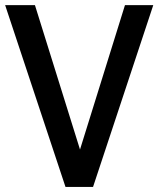

<svg xmlns="http://www.w3.org/2000/svg" viewBox="-27 -735 623 755"><path d="M230.5 0 -6.8 -714.8H110.4L287.6 -147L464.4 -714.8H575.7L338.9 0Z"/></svg>

Font: Pontano Sans
Style: Bold
Weight: 700
Designer: Vernon Adams
Foundry: Vernon Adams
Version: Version 2.001